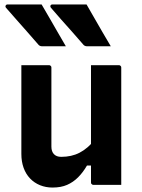

<svg xmlns="http://www.w3.org/2000/svg" viewBox="-20 -831 640 863"><path d="M167 -811Q186 -779 204 -747.5Q222 -716 240 -685Q258 -654 276 -623Q251 -623 224.5 -623Q198 -623 169 -623Q163 -623 158.5 -625.5Q154 -628 152 -631Q124 -664 100 -690.5Q76 -717 54.5 -742Q33 -767 7 -796Q3 -801 5.5 -806Q8 -811 14 -811Q42 -811 66 -811Q90 -811 114.5 -811Q139 -811 167 -811ZM369 -811Q388 -779 405.5 -747.5Q423 -716 441.5 -685Q460 -654 478 -623Q452 -623 426 -623Q400 -623 371 -623Q365 -623 360.5 -625.5Q356 -628 354 -631Q326 -664 302 -690.5Q278 -717 256 -742Q234 -767 209 -796Q205 -801 207 -806Q209 -811 216 -811Q243 -811 267.5 -811Q292 -811 316.5 -811Q341 -811 369 -811ZM200 -538Q204 -538 206 -536.5Q208 -535 209.5 -533Q211 -531 211 -527Q211 -483 211 -436.5Q211 -390 211 -344Q211 -298 211 -254.5Q211 -211 211 -172Q211 -150 222.5 -138Q234 -126 255 -126Q278 -126 298.5 -130.5Q319 -135 337.5 -144.5Q356 -154 373.5 -169Q391 -184 406 -205V-87H371Q353 -56 331 -34Q309 -12 281.5 0Q254 12 216 12Q186 12 160 1.5Q134 -9 115 -29Q96 -49 86 -77Q76 -105 76 -139Q76 -184 76 -229Q76 -274 76 -319Q76 -364 76 -409Q76 -441 76 -473.5Q76 -506 76 -538Q107 -538 138.5 -538Q170 -538 200 -538ZM514 -538Q518 -538 520 -536.5Q522 -535 523.5 -533Q525 -531 525 -527Q525 -455 525 -384Q525 -313 525 -241.5Q525 -170 525 -98Q525 -79 525 -62Q525 -45 525 -29Q525 -13 525 0Q503 0 481.5 0Q460 0 439.5 0Q419 0 400 0Q397 0 394.5 -1.5Q392 -3 390.5 -5Q389 -7 389 -11Q389 -99 389 -187Q389 -275 389 -362.5Q389 -450 389 -538Q411 -538 431.5 -538Q452 -538 472.5 -538Q493 -538 514 -538Z"/></svg>

Font: Recursive
Style: Bold
Weight: 700
Version: Version 1.085